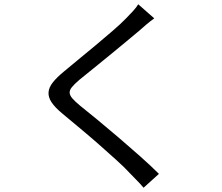

<svg xmlns="http://www.w3.org/2000/svg" viewBox="-20 -821 1040 900"><path d="M703 -735Q686 -723 666.5 -706.5Q647 -690 635 -679Q609 -657 571.5 -626Q534 -595 494.5 -562.5Q455 -530 416.5 -499Q378 -468 351 -446Q328 -426 317 -412.5Q306 -399 306.5 -386.5Q307 -374 319 -360Q331 -346 355 -326Q389 -299 437.5 -259Q486 -219 537.5 -175Q589 -131 639 -86.5Q689 -42 725 -6L653 59Q638 41 619.5 22.5Q601 4 585 -13Q565 -35 526.5 -70Q488 -105 443.5 -144Q399 -183 353.5 -221Q308 -259 273 -288Q238 -317 222 -341Q206 -365 207.5 -388Q209 -411 227.5 -434.5Q246 -458 280 -486Q308 -510 347.5 -542Q387 -574 428 -608.5Q469 -643 507.5 -676Q546 -709 571 -735Q586 -750 603 -768.5Q620 -787 628 -801Z"/></svg>

Font: SpoqaHanSansJP-Regular
Style: Regular
Weight: 400
Designer: [Source Han Sans]
Ryoko NISHIZUKA  (kana & ideographs); Paul D. Hunt (Latin, Greek & Cyrillic); Wenlong ZHANG  (bopomofo
Foundry: Spoqa (http://bi.spoqa.com)
Version: Version 1.002.20150607